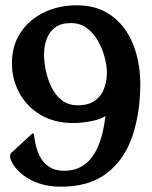

<svg xmlns="http://www.w3.org/2000/svg" viewBox="-20 -674 575 724"><path d="M383 -406Q382 -431 373.5 -462Q365 -493 348.5 -521.5Q332 -550 307 -568.5Q282 -587 247 -587Q210 -587 188 -570.5Q166 -554 156 -527Q146 -500 146 -468Q146 -442 152.5 -409.5Q159 -377 173.5 -346.5Q188 -316 212.5 -296.5Q237 -277 273 -277Q317 -277 341.5 -297Q366 -317 375 -347Q384 -377 383 -406L407 -260Q376 -228 333 -219Q290 -210 258 -210Q184 -210 132 -241.5Q80 -273 52.5 -324.5Q25 -376 25 -435Q25 -503 58 -552Q91 -601 146.5 -627.5Q202 -654 269 -654Q331 -654 376 -630Q421 -606 450.5 -564.5Q480 -523 494.5 -470Q509 -417 509 -358Q509 -248 479 -160Q449 -72 383 -21Q317 30 209 30Q163 30 127 17.5Q91 5 67 -14Q43 -33 30.5 -52.5Q18 -72 18 -85Q18 -93 22 -97L99 -168Q104 -173 106 -170Q108 -169 108.5 -163Q109 -157 110 -152Q115 -117 128 -89Q141 -61 164.5 -45.5Q188 -30 221 -30Q278 -30 314 -66.5Q350 -103 367 -175Q384 -247 384 -352Q384 -365 384 -378.5Q384 -392 383 -406Z"/></svg>

Font: Young Serif Light
Style: Regular
Weight: 300
Designer: Bastien Sozeau
Foundry: NBR — Bastien Sozeau
Version: Version 5.001